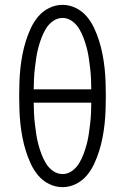

<svg xmlns="http://www.w3.org/2000/svg" viewBox="-20 -763 515 791"><path d="M238 8Q209 8 182.5 -5Q156 -18 137.5 -40Q119 -62 107 -88Q95 -114 86.5 -141Q78 -168 72.5 -196.5Q67 -225 64 -253.5Q61 -282 60 -310.5Q59 -339 59 -368Q59 -396 60 -424.5Q61 -453 64 -481.5Q67 -510 72.5 -538.5Q78 -567 86.5 -594Q95 -621 107 -647Q119 -673 137.5 -695Q156 -717 182.5 -730Q209 -743 238 -743Q266 -743 292.5 -730Q319 -717 337.5 -695Q356 -673 368 -647Q380 -621 388.5 -594Q397 -567 402.5 -538.5Q408 -510 411 -481.5Q414 -453 415 -424.5Q416 -396 416 -368Q416 -339 415 -310.5Q414 -282 411 -253.5Q408 -225 402.5 -196.5Q397 -168 388.5 -141Q380 -114 368 -88Q356 -62 337.5 -40Q319 -18 292.5 -5Q266 8 238 8ZM119 -395H356Q356 -416 355 -437.5Q354 -459 351.5 -480.5Q349 -502 346 -523Q343 -544 337.5 -565Q332 -586 324.5 -606Q317 -626 306 -644.5Q295 -663 277 -676Q259 -689 238 -689Q216 -689 198 -676Q180 -663 169 -644.5Q158 -626 150.5 -606Q143 -586 137.5 -565Q132 -544 129 -523Q126 -502 123.5 -480.5Q121 -459 120 -437.5Q119 -416 119 -395ZM238 -46Q259 -46 277 -59Q295 -72 306 -90.5Q317 -109 324.5 -129Q332 -149 337.5 -170Q343 -191 346 -212Q349 -233 351.5 -254.5Q354 -276 355 -297.5Q356 -319 356 -340H119Q119 -319 120 -297.5Q121 -276 123.5 -254.5Q126 -233 129 -212Q132 -191 137.5 -170Q143 -149 150.5 -129Q158 -109 169 -90.5Q180 -72 198 -59Q216 -46 238 -46Z"/></svg>

Font: Iosevka QP Light
Style: Regular
Weight: 300
Designer: Belleve Invis
Foundry: Belleve Invis
Version: Version 20.0.0; ttfautohint (v1.8.4)